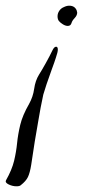

<svg xmlns="http://www.w3.org/2000/svg" viewBox="-72 -286 315 674"><path d="M197 -250Q199 -244 199 -242Q199 -232 190 -222.5Q181 -213 179 -205Q176 -195 166 -195Q158 -195 149 -200.5Q140 -206 135 -212Q130 -218 130 -229Q130 -239 136 -248Q142 -257 152 -261Q162 -266 171 -266Q190 -266 197 -250ZM124 -83Q120 -70 110 -43Q100 -16 91.5 9.5Q83 35 80 46Q70 92 62.5 138Q55 184 50 211Q42 265 37.5 293Q33 321 26 335.5Q19 350 1 364Q-3 368 -14 368Q-28 368 -41.5 361.5Q-55 355 -51 347Q-30 310 -22.5 278.5Q-15 247 -12 216.5Q-9 186 -1 152.5Q7 119 30 79Q44 54 48 25.5Q52 -3 65 -24Q74 -38 88.5 -64Q103 -90 112 -109Q118 -122 125 -122Q131 -122 131 -112Q131 -103 124 -83Z"/></svg>

Font: Ingrid Darling
Style: Regular
Weight: 400
Designer: Robert E. Leuschke
Foundry: Robert E. Leuschke
Version: Version 1.010; ttfautohint (v1.8.3)